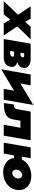

<svg xmlns="http://www.w3.org/2000/svg" viewBox="1304 -1870 589 3280"><g transform="rotate(90 1598.0 -230.5)"><path d="M414 -460 331 -365 280 -460H66L211 -245L-22 0H205L293 -112L359 0H563L409 -232L631 -460Z M774 -240 766 -179 899 -178Q907 -178 913 -175.5Q919 -173 922.5 -168.5Q926 -164 927 -158Q928 -152 926 -146Q923 -133 910 -121.5Q897 -110 877 -110H754L733 0H942Q1010 0 1052 -34.5Q1094 -69 1100 -124Q1105 -169 1084 -194Q1063 -219 1026 -229.5Q989 -240 947 -240ZM774 -221H950Q990 -222 1026 -233.5Q1062 -245 1087 -270Q1112 -295 1117 -334Q1123 -378 1103 -405.5Q1083 -433 1049 -446.5Q1015 -460 975 -460H813L792 -351L919 -350Q927 -350 931.5 -345Q936 -340 937.5 -333Q939 -326 937 -319Q935 -311 929.5 -303.5Q924 -296 916.5 -291.5Q909 -287 899 -287L783 -286ZM704 -460 625 0H810L889 -460Z M1707 -296 1751 -505 1186 -164 1141 44ZM1416 -460H1231L1141 44L1357 -120ZM1751 -505 1536 -340 1477 0H1662Z M2356 -460H1865L1822 -221Q1815 -190 1793.5 -182Q1772 -174 1743 -172L1719 -1Q1803 -2 1861 -16Q1919 -30 1953 -64.5Q1987 -99 1999 -160L2020 -285H2141L2091 0H2276Z M2472 -175H2798L2822 -310H2496ZM2476 -460 2396 0H2582L2661 -460ZM2660 -231Q2650 -159 2680 -104.5Q2710 -50 2768 -20Q2826 10 2900 10Q2977 10 3042.5 -19.5Q3108 -49 3151.5 -103Q3195 -157 3204 -230Q3214 -303 3184 -357Q3154 -411 3096.5 -441Q3039 -471 2964 -471Q2888 -471 2822 -441.5Q2756 -412 2713 -358Q2670 -304 2660 -231ZM2858 -229Q2862 -253 2876.5 -273Q2891 -293 2911 -305Q2931 -317 2953 -316Q2974 -315 2986.5 -303Q2999 -291 3004 -272Q3009 -253 3006 -231Q3002 -207 2987.5 -187.5Q2973 -168 2953 -156.5Q2933 -145 2911 -146Q2891 -147 2878 -158.5Q2865 -170 2860 -189Q2855 -208 2858 -229Z"/></g></svg>

Font: Jost Black
Style: Italic
Weight: 900
Italic angle: -5°
Version: Version 3.710